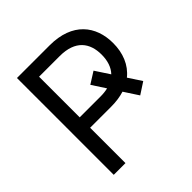

<svg xmlns="http://www.w3.org/2000/svg" viewBox="-192 -873 1020 1020"><g transform="rotate(-45 317.5 -363.5)"><path d="M403.4 -467.3 338.1 -426.1 387.8 -349.8C371.4 -345.9 353 -343.8 332.4 -343.8H176.1V-649.1H331C449.2 -649.1 494.3 -584.5 494.3 -497.2C494.3 -452.8 482.6 -414.1 456.3 -386.7ZM88.1 0H176.1V-265.6H335.2C372.2 -265.6 404.8 -270.6 433.2 -279.5L485.8 -198.9L551.1 -241.5L502.5 -315.7C555.8 -358.3 581 -423.3 581 -497.2C581 -625.7 504.6 -727.3 333.8 -727.3H88.1Z"/></g></svg>

Font: Magic Ui Pro
Style: Regular
Weight: 400
Designer: Stefan Endress, Andreas Faust
Version: Version 1.000;FEAKit 1.0